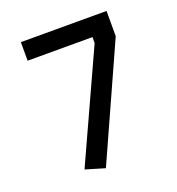

<svg xmlns="http://www.w3.org/2000/svg" viewBox="-123 -761 807 873"><g transform="rotate(-20 280.0 -324.5)"><path d="M241.5 10.9 148.1 -16.9 388 -541.5V-570.2H74.2V-660H488.8V-537.9Z"/></g></svg>

Font: Titillium Web SemiBold
Style: Regular
Weight: 600
Designer: Mohamed Gaber, Accademia di Belle Arti di Urbino
Foundry: Kief Type Foundry, Accademia di Belle Arti di Urbino
Version: Version 3.000; ttfautohint (v1.8.4)